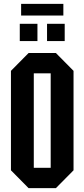

<svg xmlns="http://www.w3.org/2000/svg" viewBox="-20 -978 440 1000"><path d="M37 -91V-609L129 -702H271L363 -609V-91L271 2H129ZM156 -596V-104H244V-596ZM83 -764V-854H175V-764ZM225 -764V-854H317V-764ZM90 -897V-958H310V-897Z"/></svg>

Font: Tektur Condensed Medium
Style: Regular
Weight: 500
Width: 3
Designer: Adam Jagosz
Foundry: Adam Jagosz
Version: Version 1.005;gftools[0.9.30]